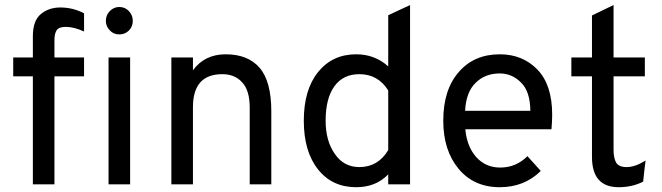

<svg xmlns="http://www.w3.org/2000/svg" viewBox="-20 -742 2664 773"><path d="M199.2 -434.6Q199.2 -326.2 199.2 0Q177.7 0 112.3 0Q112.3 -108.4 112.3 -434.6Q91.8 -434.6 33.2 -434.6Q33.2 -454.1 33.2 -510.7Q52.7 -510.7 112.3 -510.7Q112.3 -532.2 112.3 -595.7Q112.3 -658.2 143.6 -684.6Q175.8 -711.9 222.7 -711.9Q273.4 -711.9 318.4 -688.5Q318.4 -664.1 318.4 -615.2Q277.3 -633.8 245.1 -633.8Q216.8 -633.8 208 -620.1Q199.2 -606.4 199.2 -581.1Q199.2 -557.6 199.2 -510.7Q228.5 -510.7 318.4 -510.7Q318.4 -492.2 318.4 -434.6Q288.1 -434.6 199.2 -434.6Z M460 -603.5Q436.5 -603.5 421.9 -620.1Q406.2 -635.7 406.2 -658.2Q406.2 -680.7 421.9 -697.3Q438.5 -713.9 460 -713.9Q483.4 -713.9 499 -697.3Q514.6 -680.7 514.6 -658.2Q514.6 -634.8 499 -619.1Q483.4 -603.5 460 -603.5ZM417 0Q417 -127.9 417 -510.7Q438.5 -510.7 503.9 -510.7Q503.9 -382.8 503.9 0Q482.4 0 417 0Z M985.4 0Q985.4 -77.1 985.4 -308.6Q985.4 -377.9 955.1 -410.2Q925.8 -443.4 875 -443.4Q756.8 -443.4 756.8 -310.5Q756.8 -207 756.8 0Q735.4 0 669.9 0Q669.9 -127.9 669.9 -510.7Q691.4 -510.7 756.8 -510.7Q756.8 -498 756.8 -459Q803.7 -523.4 888.7 -523.4Q978.5 -523.4 1025.4 -468.8Q1072.3 -414.1 1072.3 -293.9Q1072.3 -196.3 1072.3 0Q1049.8 0 985.4 0Z M1414.1 11.7Q1317.4 11.7 1260.7 -59.6Q1203.1 -131.8 1203.1 -255.9Q1203.1 -380.9 1260.7 -452.1Q1318.4 -523.4 1414.1 -523.4Q1489.3 -523.4 1543 -474.6Q1543 -543.9 1543 -680.7Q1565.4 -691.4 1630.9 -721.7Q1630.9 -541 1630.9 0Q1608.4 0 1543 0Q1543 -9.8 1543 -40Q1493.2 11.7 1414.1 11.7ZM1426.8 -69.3Q1502 -69.3 1543 -137.7Q1543 -217.8 1543 -377.9Q1502 -443.4 1426.8 -443.4Q1361.3 -443.4 1326.2 -394.5Q1291 -345.7 1291 -255.9Q1291 -174.8 1328.1 -122.1Q1364.3 -69.3 1426.8 -69.3Z M1992.2 11.7Q1887.7 11.7 1826.2 -62.5Q1764.6 -136.7 1764.6 -255.9Q1764.6 -380.9 1827.1 -452.1Q1888.7 -523.4 1992.2 -523.4Q2084 -523.4 2143.6 -461.9Q2203.1 -400.4 2203.1 -280.3Q2203.1 -252 2200.2 -221.7Q2085 -221.7 1853.5 -221.7Q1859.4 -152.3 1897.5 -109.4Q1935.5 -67.4 1994.1 -67.4Q2057.6 -67.4 2103.5 -113.3Q2121.1 -93.8 2157.2 -53.7Q2090.8 11.7 1992.2 11.7ZM1852.5 -295.9Q1918 -295.9 2115.2 -295.9Q2114.3 -375 2077.1 -410.2Q2041 -446.3 1992.2 -446.3Q1932.6 -446.3 1894.5 -408.2Q1856.4 -371.1 1852.5 -295.9Z M2470.7 11.7Q2363.3 11.7 2363.3 -110.4Q2363.3 -218.8 2363.3 -434.6Q2341.8 -434.6 2280.3 -434.6Q2280.3 -454.1 2280.3 -510.7Q2300.8 -510.7 2363.3 -510.7Q2363.3 -553.7 2363.3 -679.7Q2384.8 -690.4 2450.2 -721.7Q2450.2 -668.9 2450.2 -510.7Q2481.4 -510.7 2576.2 -510.7Q2576.2 -492.2 2576.2 -434.6Q2544.9 -434.6 2450.2 -434.6Q2450.2 -361.3 2450.2 -138.7Q2450.2 -105.5 2460.9 -86.9Q2471.7 -69.3 2502.9 -69.3Q2537.1 -69.3 2579.1 -95.7Q2575.2 -67.4 2569.3 -10.7Q2525.4 11.7 2470.7 11.7Z"/></svg>

Font: Overpass
Style: Regular
Weight: 400
Designer: Delve Withrington, Thomas Jockin
Version: Version 3.000;DELV;Overpass; ttfautohint (v1.5)